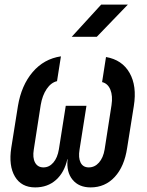

<svg xmlns="http://www.w3.org/2000/svg" viewBox="-20 -805 640 835"><path d="M133 10Q73 10 45 -37Q17 -84 29 -162L58 -344Q73 -434 122 -491.5Q171 -549 245 -560L228 -452Q202 -446 183 -418Q164 -390 157 -348L127 -155Q121 -119 132.5 -98Q144 -77 169 -77Q194 -77 212 -98Q230 -119 236 -155L266 -345H356L326 -155Q320 -119 330.5 -98Q341 -77 366 -77Q392 -77 410.5 -98Q429 -119 435 -155L465 -348Q471 -388 460 -415Q449 -442 424 -448L441 -557Q511 -545 543.5 -488Q576 -431 562 -344L533 -162Q521 -81 479 -35.5Q437 10 374 10Q323 10 295.5 -23.5Q268 -57 274 -113H273Q260 -55 223.5 -22.5Q187 10 133 10ZM292 -645 420 -785H536L401 -645Z"/></svg>

Font: JetBrains Mono NL SemiBold
Style: Italic
Weight: 600
Italic angle: -9°
Monospace: yes
Designer: Philipp Nurullin, Konstantin Bulenkov
Foundry: JetBrains
Version: Version 2.305; ttfautohint (v1.8.4.7-5d5b)